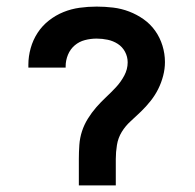

<svg xmlns="http://www.w3.org/2000/svg" viewBox="-20 -562 590 582"><path d="M219 0V-80Q219 -101 220.5 -122.5Q222 -144 228.5 -164Q235 -184 246.5 -202.5Q258 -221 272 -237Q286 -253 301.5 -267.5Q317 -282 331.5 -297.5Q346 -313 356.5 -332.5Q367 -352 367 -373Q367 -390 359 -405Q351 -420 337 -429Q323 -438 306.5 -441.5Q290 -445 273 -445Q255 -445 237.5 -440.5Q220 -436 206.5 -424.5Q193 -413 186 -396Q179 -379 179 -361V-357H66V-366Q66 -391 73 -416Q80 -441 94 -462.5Q108 -484 128.5 -500Q149 -516 172.5 -525.5Q196 -535 221.5 -538.5Q247 -542 273 -542Q298 -542 323 -539Q348 -536 371.5 -527Q395 -518 415.5 -503.5Q436 -489 450.5 -468.5Q465 -448 472.5 -423.5Q480 -399 480 -374Q480 -353 474.5 -332Q469 -311 459.5 -292Q450 -273 436.5 -256Q423 -239 407.5 -224Q392 -209 376 -194.5Q360 -180 349 -162Q338 -144 334.5 -122.5Q331 -101 331 -80V0Z"/></svg>

Font: Lode Term
Style: Bold
Weight: 700
Monospace: yes
Designer: Belleve Invis
Foundry: Belleve Invis
Version: Version 29.2.0